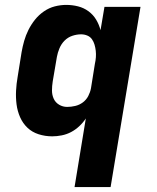

<svg xmlns="http://www.w3.org/2000/svg" viewBox="-20 -548 640 783"><path d="M284 215 330 -65Q319 -48 303.5 -33.5Q288 -19 270 -9.5Q252 0 232 4Q212 8 193 8Q164 8 137.5 -0.5Q111 -9 92 -27Q73 -45 62 -70Q51 -95 47.5 -122.5Q44 -150 45.5 -178.5Q47 -207 52 -235L68 -335Q72 -358 78.5 -381Q85 -404 96 -426Q107 -448 122.5 -467.5Q138 -487 159 -501.5Q180 -516 203.5 -522Q227 -528 250 -528Q275 -528 298.5 -522Q322 -516 341 -502Q360 -488 372 -468Q384 -448 390 -425L406 -520H553L431 215ZM254 -112Q270 -112 287 -116Q304 -120 318 -130.5Q332 -141 340 -156.5Q348 -172 351 -188L367 -288Q370 -301 371 -314.5Q372 -328 370.5 -341Q369 -354 365.5 -366Q362 -378 355 -388Q348 -398 336 -403Q324 -408 311 -408Q293 -408 275 -402Q257 -396 243.5 -382.5Q230 -369 222.5 -351Q215 -333 212 -316L195 -216Q192 -197 192 -179Q192 -161 199 -145.5Q206 -130 221 -121Q236 -112 254 -112Z"/></svg>

Font: Iosevka Aile Heavy Oblique
Style: Regular
Weight: 900
Italic angle: -9°
Designer: Belleve Invis
Foundry: Belleve Invis
Version: Version 31.1.0; ttfautohint (v1.8.4)